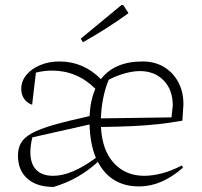

<svg xmlns="http://www.w3.org/2000/svg" viewBox="-20 -730 797 759"><path d="M192 9Q125 9 88 -24Q51 -57 51 -115Q51 -144 63 -165Q75 -186 105.5 -203Q136 -220 191.5 -236Q247 -252 334 -271Q337 -334 357 -379Q285 -451 185 -451Q155 -451 122 -443L107 -316Q86 -323 75 -340Q64 -357 64 -378Q64 -409 84 -433.5Q104 -458 138.5 -472.5Q173 -487 215 -487Q310 -487 379 -417Q432 -487 544 -487Q592 -487 628.5 -465Q665 -443 685.5 -404Q706 -365 705 -315L701 -253Q650 -244 603.5 -239Q557 -234 504 -231.5Q451 -229 379 -228Q384 -135 430.5 -85Q477 -35 550 -35Q583 -35 621 -45Q659 -55 699 -76L703 -67Q619 7 530 7Q418 7 367 -90Q327 -54 284.5 -30Q242 -6 192 9ZM410 -415Q396 -382 388 -342Q380 -302 379 -262L658 -266L663 -313Q663 -375 627 -412Q591 -449 533 -449Q506 -449 473.5 -440Q441 -431 410 -415ZM100 -128Q100 -83 123 -59Q146 -35 190 -35Q263 -35 359 -106Q336 -161 334 -238L108 -187Q100 -155 100 -128ZM308 -563 299 -577 460 -710H467L488 -678Q444 -646 399 -617.5Q354 -589 308 -563Z"/></svg>

Font: Piazzolla ExtraLight
Style: Regular
Weight: 200
Designer: Juan Pablo del Peral
Foundry: Huerta Tipografica
Version: Version 1.330